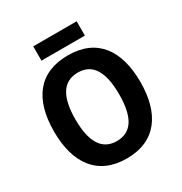

<svg xmlns="http://www.w3.org/2000/svg" viewBox="-201 -1080 1127 1187"><g transform="rotate(-30 362.0 -486.0)"><path d="M516 -931H206V-829H516ZM670 -409C670 -633 573 -776 363 -776C154 -776 54 -638 54 -410C54 -187 152 -41 362 -41C572 -41 670 -186 670 -409ZM206 -409C206 -565 254 -653 363 -653C471 -653 518 -566 518 -409C518 -252 471 -165 362 -165C254 -165 206 -253 206 -409Z"/></g></svg>

Font: Noto Sans Tamil UI SemiCondensed
Style: Bold
Weight: 700
Width: 4
Designer: Jelle Bosma - Monotype Design Team
Foundry: Monotype Imaging Inc.
Version: Version 2.004